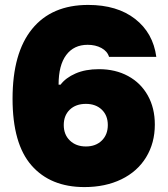

<svg xmlns="http://www.w3.org/2000/svg" viewBox="-20 -751 682 780"><path d="M31 -350Q31 -536 110.5 -633.5Q190 -731 338 -731Q456 -731 529 -674Q602 -617 615 -520H423Q416 -543 392 -556Q368 -569 336 -569Q280 -569 249 -527.5Q218 -486 218 -407H226Q247 -435 287 -452.5Q327 -470 382 -470Q449 -470 500.5 -442Q552 -414 580.5 -363Q609 -312 609 -245Q609 -170 573.5 -112Q538 -54 473 -22.5Q408 9 323 9Q185 9 108 -79Q31 -167 31 -350ZM418 -243Q418 -282 393.5 -305.5Q369 -329 329 -329Q288 -329 263.5 -305.5Q239 -282 239 -243Q239 -204 264 -180Q289 -156 329 -156Q369 -156 393.5 -180Q418 -204 418 -243Z"/></svg>

Font: Mona Sans Black
Style: Regular
Weight: 900
Designer: Deni Anggara
Foundry: GitHub
Version: Version 2.000